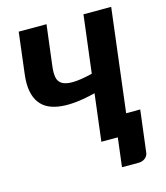

<svg xmlns="http://www.w3.org/2000/svg" viewBox="-129 -826 946 1094"><g transform="rotate(-15 344.0 -279.0)"><path d="M639 -120.5 608.5 126Q606 145.5 590 158Q574 170.5 552 170.5H453.5L474.5 0H377.5L411.5 -277Q355 -263 304.8 -257Q254.5 -251 212.5 -254.8Q170.5 -258.5 138 -273.2Q105.5 -288 84.8 -315.8Q64 -343.5 56 -385.8Q48 -428 55.5 -486.5L85 -728H249L219 -486Q214.5 -449.5 219.2 -423.2Q224 -397 245.5 -383.5Q267 -370 310 -370.5Q353 -371 425 -388.5L467 -728H630.5L556 -120.5Z"/></g></svg>

Font: Lato ExtraBold
Style: Italic
Weight: 800
Italic angle: -7°
Designer: Lukasz Dziedzic with Adam Twardoch and Botio Nikoltchev
Foundry: tyPoland Lukasz Dziedzic
Version: Version 2.015; 2015-08-06; http://www.latofonts.com/